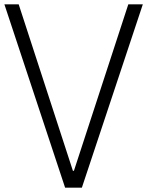

<svg xmlns="http://www.w3.org/2000/svg" viewBox="-22 -861 675 881"><path d="M276.7 0 -1.8 -841H63.8L312.5 -77.3H317.2L566.7 -841H633.3L353.7 0Z"/></svg>

Font: Matangi Light
Style: Regular
Weight: 300
Designer: Prashant Pant
Foundry: The Graphic Ant
Version: Version 3.002